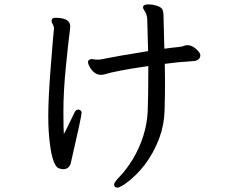

<svg xmlns="http://www.w3.org/2000/svg" viewBox="-20 -786 1040 875"><path d="M268 -15Q293 -15 302 -40Q352 -256 352 -273Q352 -282 339 -287Q324 -287 318 -270Q315 -265 299.5 -232Q284 -199 271 -175Q269 -193 269 -281Q269 -369 280 -479.5Q291 -590 295.5 -623.5Q300 -657 300 -666Q300 -705 232 -705Q215 -705 215 -690Q215 -684 220.5 -675Q226 -666 226 -656Q222 -619 211 -478.5Q200 -338 200 -258Q200 -218 202 -186Q213 -33 248 -19Q252 -18 257 -16.5Q262 -15 268 -15ZM516 69Q522 69 529 64.5Q536 60 546 55Q654 -21 705 -154Q728 -215 730 -280.5Q732 -346 732 -410L731 -495Q787 -503 854 -507Q893 -508 893 -535Q893 -545 874 -562.5Q855 -580 835 -580Q823 -580 816.5 -576.5Q810 -573 787.5 -571Q765 -569 729 -564L725 -718Q724 -741 716 -748.5Q708 -756 690.5 -761Q673 -766 656 -766Q632 -766 632 -753Q632 -747 636 -741Q650 -723 651 -698Q652 -673 655 -553Q522 -532 432 -514Q415 -514 397 -517Q381 -514 381 -504Q381 -493 393 -474Q413 -445 440 -445Q448 -445 456 -447Q505 -463 656 -485Q656 -347 653 -276Q647 -165 585 -60Q555 -12 527.5 16.5Q500 45 500 54Q500 69 516 69Z"/></svg>

Font: LXGW WenKai TC
Style: Bold
Weight: 700
Designer: LXGW / Fontworks Inc.
Foundry: LXGW / Fontworks Inc.
Version: Version 1.330;April 28, 2024